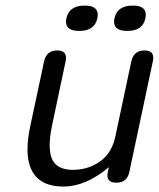

<svg xmlns="http://www.w3.org/2000/svg" viewBox="-20 -686 583 706"><path d="M98.6 -56.2Q81.1 -87.9 81.1 -137.2Q81.1 -174.8 91.3 -222.2L142.1 -460.4Q150.9 -500.5 190.4 -500.5Q222.7 -500.5 222.7 -473.6Q222.7 -467.8 221.2 -460.4L170.9 -222.2Q162.6 -181.6 162.6 -151.9Q162.6 -116.7 173.8 -96.2Q193.4 -61.5 247.6 -61.5Q295.4 -61.5 334 -83.5Q388.2 -113.8 403.3 -180.2L462.9 -460.4Q471.7 -500.5 511.2 -500.5Q543.5 -500.5 543.5 -473.6Q543.5 -467.8 542 -460.4L455.6 -53.7Q447.3 -14.2 407.7 -14.2Q375 -14.2 375 -41Q375 -46.9 376.5 -53.7L380.4 -71.3Q295.4 0 212.9 0Q129.4 0 98.6 -56.2ZM271.5 -572.3Q222.7 -572.3 222.7 -606Q222.7 -611.8 224.1 -618.7Q234.4 -665.5 291.5 -665.5Q339.4 -665.5 339.4 -631.8Q339.4 -626 337.9 -618.7Q328.1 -572.3 271.5 -572.3ZM448.2 -572.3Q399.4 -572.3 399.4 -606Q399.4 -611.8 400.9 -618.7Q411.1 -665.5 468.3 -665.5Q516.1 -665.5 516.1 -631.8Q516.1 -626 514.6 -618.7Q504.9 -572.3 448.2 -572.3Z"/></svg>

Font: inglobal
Style: Italic
Weight: 400
Italic angle: -12°
Designer: Andrey Kochetov, Denis Davydov, Evgeny Yurtaev
Foundry: inglobal
Version: Version 1.00 September 25, 2014, initial release